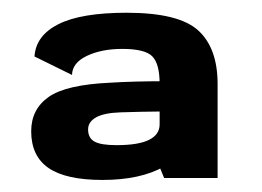

<svg xmlns="http://www.w3.org/2000/svg" viewBox="-20 -702 422 309"><path d="M244.2 -415.5H330.2V-566.7Q330.2 -624.8 298.9 -653.1Q267.6 -681.5 183.8 -681.5Q110.8 -681.5 74.2 -663.2Q37.7 -644.9 35.5 -611.1L95.9 -581.4Q96.3 -600.9 119.9 -612.1Q143.5 -623.3 176.8 -623.3Q213.3 -623.3 225.1 -611.3Q236.9 -599.3 236.9 -567V-433.1ZM144.8 -412.4Q205.9 -412.4 243.8 -433.8Q281.7 -455.3 281.7 -489.1L236.9 -501.7Q236.9 -485.4 219.8 -476.9Q202.7 -468.4 167.5 -468.4Q142.5 -468.4 132.2 -474.1Q121.8 -479.7 121.8 -493.7Q121.8 -505.9 134.6 -513.1Q147.3 -520.3 174.2 -521.2Q204.2 -522.3 250.2 -522.7V-571.3Q194 -571.3 157.4 -568.9Q86.2 -565.7 58.2 -545.9Q30.2 -526.1 30.2 -490.8Q30.2 -450.7 58.3 -431.5Q86.3 -412.4 144.8 -412.4Z"/></svg>

Font: Anybody Thin
Style: Regular
Weight: 100
Designer: Tyler Finck
Foundry: Etcetera Type Company
Version: Version 1.114;gftools[0.9.25]